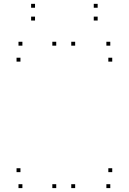

<svg xmlns="http://www.w3.org/2000/svg" viewBox="-20 -954 660 984"><path d="M365.2 10V-10H345.2V10ZM365.2 -720V-740H345.2V-720ZM268.2 -720V-740H248.2V-720ZM268.2 10V-10H248.2V10ZM545.2 10V-10H525.2V10ZM555.2 -71.8V-91.8H535.2V-71.8ZM84.8 -71.8V-91.8H64.8V-71.8ZM94.8 10V-10H74.8V10ZM555.2 -638.2V-658.2H535.2V-638.2ZM545.2 -720V-740H525.2V-720ZM94.8 -720V-740H74.8V-720ZM84.8 -638.2V-658.2H64.8V-638.2ZM480.5 -848.8V-868.8H460.5V-848.8ZM480.5 -914.3V-934.3H460.5V-914.3ZM159.5 -914.3V-934.3H139.5V-914.3ZM159.5 -848.8V-868.8H139.5V-848.8Z"/></svg>

Font: Monaspace Krypton Dots Var
Style: Regular
Weight: 400
Designer: Riley Cran and the Lettermatic Team
Version: Version 1.100 (Monaspace Krypton Dots)